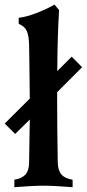

<svg xmlns="http://www.w3.org/2000/svg" viewBox="-49 -797 370 819"><path d="M194.8 -361.3Q194.8 -257.8 197.3 -105.5Q197.8 -70.3 213.1 -52.7Q228.5 -35.2 260.7 -30.3V1.5Q181.6 -4.9 136.2 -4.9Q91.3 -4.9 12.2 1.5V-30.3Q44.4 -35.2 59.8 -53Q75.2 -70.8 75.2 -105.5Q75.2 -135.3 76.4 -187.5Q77.6 -239.7 78.1 -287.1Q51.8 -260.7 15.6 -225.6L-28.8 -270L78.1 -376.5Q77.6 -437 76.4 -516.6Q75.2 -596.2 75.2 -604.5Q74.2 -644.5 65.2 -664.8Q56.2 -685.1 30.8 -695.3V-721.2Q63.5 -724.6 106.2 -741.2Q148.9 -757.8 183.6 -777.3L203.1 -753.9Q196.3 -653.3 195.3 -493.7L256.8 -555.2L301.3 -510.3L194.8 -403.8Z"/></svg>

Font: Flanker
Style: Bold
Weight: 700
Designer: Flanker
Foundry: Flanker
Version: Version 2.021